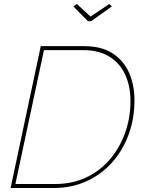

<svg xmlns="http://www.w3.org/2000/svg" viewBox="-20 -941 724 961"><path d="M184 -710H401Q488 -710 543.5 -674Q599 -638 626 -577Q653 -516 653 -440Q653 -346 623 -265.5Q593 -185 539 -125.5Q485 -66 411 -33Q337 0 250 0H33ZM254 -20Q343 -20 413 -53.5Q483 -87 532 -145.5Q581 -204 607 -278.5Q633 -353 633 -435Q633 -510 606.5 -567.5Q580 -625 527.5 -657.5Q475 -690 397 -690H200L57 -20ZM347 -909 365 -921 433 -858 527 -921 540 -909 436 -835H420Z"/></svg>

Font: Raleway Thin
Style: Italic
Weight: 100
Italic angle: -12°
Designer: Matt McInerney, Pablo Impallari, Rodrigo Fuenzalida
Foundry: Matt McInerney, Pablo Impallari, Rodrigo Fuenzalida
Version: Version 4.026